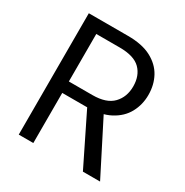

<svg xmlns="http://www.w3.org/2000/svg" viewBox="-162 -830 922 959"><g transform="rotate(30 298.5 -350.0)"><path d="M77 0V-700H303Q385 -700 437 -672.5Q489 -645 514 -599Q539 -553 539 -495Q539 -439 513.5 -392Q488 -345 435 -317Q382 -289 299 -289H161V0ZM447 0 293 -313H387L546 0ZM161 -355H297Q377 -355 414.5 -394Q452 -433 452 -494Q452 -556 415.5 -592.5Q379 -629 296 -629H161Z"/></g></svg>

Font: DM Sans 10pt
Style: Regular
Weight: 400
Version: Version 4.004;gftools[0.9.30]